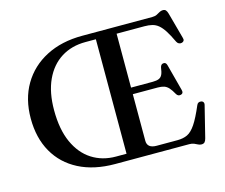

<svg xmlns="http://www.w3.org/2000/svg" viewBox="-103 -859 1187 1015"><g transform="rotate(-15 490.0 -351.0)"><path d="M419.5 -700H803.5Q818.5 -700 828.5 -705.2Q838.5 -710.5 847.2 -715.5Q856 -720.5 866 -720.5Q876.5 -720.5 882 -714.5Q887.5 -708.5 891.5 -694.5L930.5 -551.5Q933.5 -542.5 930.5 -536.5Q927.5 -530.5 919.5 -528Q910.5 -525.5 903 -529Q895.5 -532.5 891 -541.5Q872.5 -581 857 -605Q841.5 -629 826 -641.8Q810.5 -654.5 792.2 -659Q774 -663.5 750 -663.5H598V-77.5Q598 -57 610.8 -46.8Q623.5 -36.5 649.5 -36.5H763Q795 -36.5 818 -47.5Q841 -58.5 863 -91.2Q885 -124 912.5 -188.5Q916 -197 922 -200Q928 -203 935.5 -202Q944.5 -201 948.5 -194.5Q952.5 -188 949.5 -177.5L907.5 -8.5Q904 5.5 898 11.8Q892 18 880.5 18Q871 18 862.5 13.5Q854 9 843.5 4.5Q833 0 818 0H412.5Q297.5 0 214.8 -42.5Q132 -85 87.8 -163Q43.5 -241 43.5 -347.5Q43.5 -454 90.2 -533.2Q137 -612.5 221.5 -656.2Q306 -700 419.5 -700ZM174 -358Q174 -253 206.2 -181.5Q238.5 -110 295.5 -73.5Q352.5 -37 426.5 -37H484.5V-663.5H427.5Q351 -663.5 294 -627.5Q237 -591.5 205.5 -523.2Q174 -455 174 -358ZM555 -368.5H717Q738 -368.5 750.5 -373.8Q763 -379 769.2 -392.2Q775.5 -405.5 778.5 -429.5Q782 -447.5 796 -448.5Q810.5 -450.5 815 -432.5L853.5 -287Q858.5 -268 843.5 -264Q828 -259.5 819 -273.5Q805.5 -298 794.2 -310.5Q783 -323 769 -327.8Q755 -332.5 734 -332.5H555Z"/></g></svg>

Font: Fraunces 36pt
Style: Regular
Weight: 400
Version: Version 1.000;[b76b70a41]